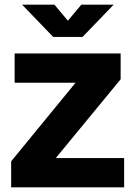

<svg xmlns="http://www.w3.org/2000/svg" viewBox="-20 -806 583 826"><path d="M220 -126H514V0H28V-112L305 -450H43V-576H499V-465ZM209 -647 75 -786H214L272 -717L330 -786H469L335 -647Z"/></svg>

Font: BDO Grotesk
Style: Bold
Weight: 700
Designer: Deni Anggara
Foundry: Lokal Container
Version: Version 2.000